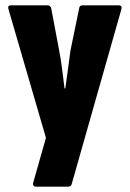

<svg xmlns="http://www.w3.org/2000/svg" viewBox="-20 -518 488 723"><path d="M115 185Q109 185 106 180.5Q103 176 105 170L153 1L12 -483Q7 -498 22 -498H159Q170 -498 173 -486L203 -327Q209 -295 214 -257.5Q219 -220 223 -185H226Q231 -220 236 -257.5Q241 -295 245 -326L278 -486Q279 -498 291 -498H427Q441 -498 437 -483L250 175Q248 185 236 185Z"/></svg>

Font: Sofia Sans Condensed Black
Style: Regular
Weight: 900
Designer: Botio Nikoltchev, Ani Petrova
Foundry: lettersoup
Version: Version 4.101